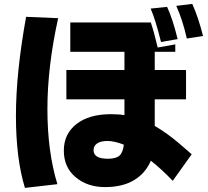

<svg xmlns="http://www.w3.org/2000/svg" viewBox="-20 -874 1040 959"><path d="M110.4 -790 270.5 -783.2Q216.8 -541 216.8 -329.1Q216.8 -117.2 266.6 45.9L104.5 64.5Q59.6 -82 59.6 -295.9Q59.6 -509.8 110.4 -790ZM534.2 -303.7Q574.2 -303.7 601.6 -298.8V-377.9H311.5V-524.4H601.6V-615.2H331.1V-761.7H733.4Q750 -711.9 767.6 -636.7L855.5 -652.3V-615.2H752.9V-524.4H909.2V-377.9H752.9V-245.1Q816.4 -208 876 -156.7Q935.5 -105.5 937.5 -103.5L842.8 29.3Q787.1 -29.3 733.4 -71.3Q707 -8.8 649.4 25.9Q591.8 60.5 504.4 60.5Q417 60.5 357.9 11.2Q298.8 -38.1 298.8 -121.6Q298.8 -205.1 361.8 -254.4Q424.8 -303.7 534.2 -303.7ZM447.3 -124Q447.3 -81.1 518.6 -81.1Q558.6 -81.1 576.2 -96.2Q593.8 -111.3 598.6 -151.4Q550.8 -169.9 517.1 -169.9Q483.4 -169.9 465.3 -157.7Q447.3 -145.5 447.3 -124ZM732.4 -831.1 814.5 -839.8Q842.8 -779.3 867.2 -678.7L784.2 -664.1Q757.8 -772.5 732.4 -831.1ZM860.4 -844.7 940.4 -854.5Q970.7 -787.1 994.1 -694.3L913.1 -681.6Q892.6 -773.4 860.4 -844.7Z"/></svg>

Font: GenEi M Gothic v2 Heavy
Style: Regular
Weight: 800
Version: Version 2.0